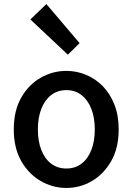

<svg xmlns="http://www.w3.org/2000/svg" viewBox="-20 -914 655 948"><path d="M308 14Q240 14 180.5 -20.5Q121 -55 84.5 -119.5Q48 -184 48 -275Q48 -367 84.5 -431.5Q121 -496 180.5 -530Q240 -564 308 -564Q358 -564 405 -544.5Q452 -525 488 -488Q524 -451 545 -397.5Q566 -344 566 -275Q566 -184 529.5 -119.5Q493 -55 434.5 -20.5Q376 14 308 14ZM308 -82Q351 -82 382.5 -106Q414 -130 431 -173.5Q448 -217 448 -275Q448 -333 431 -376.5Q414 -420 382.5 -444.5Q351 -469 308 -469Q264 -469 232.5 -444.5Q201 -420 184 -376.5Q167 -333 167 -275Q167 -217 184 -173.5Q201 -130 232.5 -106Q264 -82 308 -82ZM315 -644 130 -818 209 -894 373 -701Z"/></svg>

Font: Noto Sans SC Thin Medium
Style: Regular
Weight: 500
Version: Version 2.004-H2;hotconv 1.0.118;makeotfexe 2.5.65603